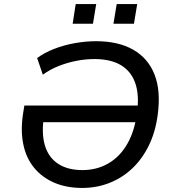

<svg xmlns="http://www.w3.org/2000/svg" viewBox="-20 -917 859 946"><path d="M385 9Q307 9 247 -17Q187 -43 148 -90.5Q109 -138 95 -205Q81 -272 93 -353L100 -397H708L697 -315H158L198 -353Q183 -264 200.5 -203Q218 -142 265.5 -110.5Q313 -79 386 -79Q458 -79 515 -112.5Q572 -146 608 -209.5Q644 -273 655 -362Q667 -447 647 -506Q627 -565 576.5 -595.5Q526 -626 446 -626Q400 -626 355 -617Q310 -608 268.5 -591.5Q227 -575 191 -549L163 -631Q198 -657 246.5 -676Q295 -695 349 -704.5Q403 -714 453 -714Q563 -714 636.5 -672Q710 -630 741.5 -549.5Q773 -469 757 -351Q746 -267 713.5 -200.5Q681 -134 632 -87.5Q583 -41 520 -16Q457 9 385 9ZM539 -800 555 -897H656L640 -800ZM338 -800 353 -897H454L438 -800Z"/></svg>

Font: Nunito Sans 7pt Medium
Style: Italic
Weight: 500
Italic angle: -9°
Designer: Vernon Adams
Foundry: Vernon Adams
Version: Version 3.101;gftools[0.9.27]